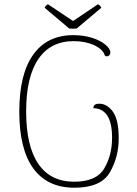

<svg xmlns="http://www.w3.org/2000/svg" viewBox="-20 -864 639 896"><path d="M70 -343Q70 -518 135 -609Q200 -700 322 -700Q370 -700 409.5 -687.5Q449 -675 472 -655.5Q495 -636 495 -619Q495 -611 490 -606Q485 -601 478 -601L470 -603Q462 -633 420.5 -652.5Q379 -672 324 -672Q216 -672 159 -588.5Q102 -505 102 -344Q102 -182 159 -99Q216 -16 326 -16Q430 -16 466.5 -78Q503 -140 503 -220Q503 -292 480 -325.5Q457 -359 416 -359Q415 -380 443 -380Q480 -380 507 -342.5Q534 -305 534 -218Q534 -131 492.5 -59.5Q451 12 327 12Q201 12 135.5 -78Q70 -168 70 -343ZM320 -730Q309 -730 303 -731L188 -828Q193 -839 204 -844L321 -766L437 -844Q448 -839 453 -828L338 -731Q332 -730 320 -730Z"/></svg>

Font: Arima Madurai Thin
Style: Regular
Weight: 250
Designer: Joana Correia and Natanael Gama
Foundry: NDISCOVER
Version: Version 1.019; ttfautohint (v1.5) -l 7 -r 28 -G 50 -x 13 -D 